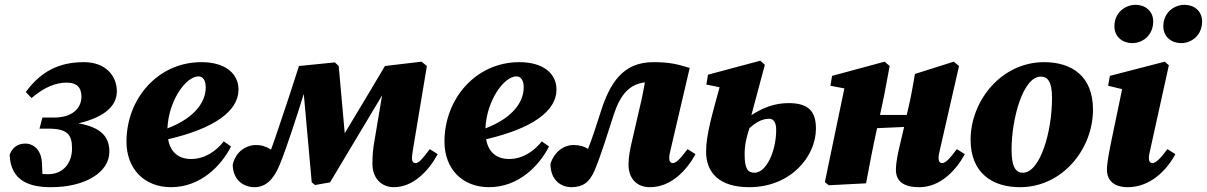

<svg xmlns="http://www.w3.org/2000/svg" viewBox="-20 -761 5010 797"><path d="M192 16C334 16 434 -46 434 -131C434 -191 402 -232 306 -249C419 -276 465 -324 465 -382C465 -447 418 -503 328 -503C221 -503 147 -461 87 -379L111 -354C165 -400 212 -418 257 -418C299 -418 318 -398 318 -360C318 -309 277 -273 204 -273H156L144 -227H180C259 -227 279 -203 279 -145C279 -83 241 -38 181 -38C174 -38 166 -38 156 -39L154 -85C152 -137 120 -165 85 -165C55 -165 32 -150 20 -119C24 -8 105 16 192 16Z M804 -444C820 -444 834 -430 834 -399C834 -344 797 -275 675 -228C680 -344 752 -444 804 -444ZM690 16C812 16 898 -72 939 -153L909 -174C876 -133 830 -101 773 -101C722 -101 687 -129 678 -183C866 -227 970 -298 970 -389C970 -456 915 -503 816 -503C635 -503 505 -351 505 -173C505 -60 579 16 690 16Z M1036 16C1082 16 1115 -14 1141 -77C1157 -116 1174 -165 1190 -213C1208 -266 1224 -317 1241 -371L1274 -4L1288 7L1350 -4C1422 -124 1494 -245 1566 -365L1533 -168C1529 -144 1526 -122 1526 -80C1526 -23 1562 16 1615 16C1696 16 1760 -53 1797 -121L1764 -142C1734 -102 1719 -84 1705 -84C1696 -84 1690 -91 1690 -104C1690 -117 1693 -130 1696 -151L1752 -487L1730 -505L1578 -487C1523 -394 1467 -301 1411 -208L1386 -487L1370 -502L1221 -487C1194 -402 1166 -317 1137 -232C1127 -201 1116 -170 1105 -140C1088 -151 1069 -159 1043 -159C1002 -159 958 -132 946 -77C947 -13 992 16 1036 16Z M2124 -444C2140 -444 2154 -430 2154 -399C2154 -344 2117 -275 1995 -228C2000 -344 2072 -444 2124 -444ZM2010 16C2132 16 2218 -72 2259 -153L2229 -174C2196 -133 2150 -101 2093 -101C2042 -101 2007 -129 1998 -183C2186 -227 2290 -298 2290 -389C2290 -456 2235 -503 2136 -503C1955 -503 1825 -351 1825 -173C1825 -60 1899 16 2010 16Z M2352 16C2399 16 2427 -4 2448 -53C2475 -117 2503 -209 2528 -286C2556 -371 2595 -412 2657 -419C2651 -386 2645 -353 2637 -321L2601 -165C2596 -142 2589 -111 2589 -78C2589 -20 2623 16 2678 16C2765 16 2830 -53 2867 -121L2834 -142C2804 -102 2787 -84 2773 -84C2764 -84 2758 -91 2758 -104C2758 -114 2760 -125 2764 -141L2843 -479C2791 -495 2758 -503 2692 -503C2566 -503 2512 -417 2474 -298C2455 -238 2439 -189 2421 -143C2405 -153 2387 -159 2361 -159C2320 -159 2281 -131 2265 -81C2265 -12 2310 16 2352 16Z M3071 -121C3071 -162 3080 -196 3091 -229C3123 -258 3148 -268 3174 -268C3189 -268 3202 -255 3202 -223C3202 -131 3160 -44 3112 -44C3083 -44 3071 -62 3071 -121ZM3090 16C3262 16 3367 -111 3367 -227C3367 -297 3338 -333 3254 -333C3195 -333 3147 -314 3099 -283L3155 -492L3136 -509L2919 -451L2912 -410L2967 -399C2938 -291 2911 -203 2911 -132C2911 -43 2967 16 3090 16Z M3796 16C3883 16 3948 -53 3985 -121L3952 -142C3922 -102 3905 -84 3891 -84C3882 -84 3876 -91 3876 -104C3876 -114 3878 -125 3882 -141L3961 -487L3939 -505L3778 -454C3770 -409 3763 -366 3753 -323L3744 -284H3633L3650 -364L3673 -487L3652 -505L3434 -446L3427 -405L3485 -394L3404 -5L3420 8L3575 0C3589 -73 3602 -144 3618 -216L3621 -229L3733 -234L3714 -153C3708 -127 3699 -88 3699 -56C3699 -10 3729 16 3796 16Z M4214 16C4390 16 4517 -142 4517 -306C4517 -445 4429 -503 4314 -503C4137 -503 4009 -343 4009 -181C4009 -43 4099 16 4214 16ZM4226 -44C4200 -44 4179 -62 4179 -139C4179 -269 4227 -443 4300 -443C4328 -443 4347 -424 4347 -354C4347 -212 4297 -44 4226 -44Z M4680 -582C4723 -582 4767 -614 4767 -672C4767 -715 4734 -741 4694 -741C4651 -741 4606 -709 4606 -652C4606 -607 4641 -582 4680 -582ZM4883 -582C4926 -582 4970 -614 4970 -672C4970 -715 4937 -741 4897 -741C4854 -741 4809 -709 4809 -652C4809 -607 4844 -582 4883 -582ZM4575 -56C4575 -10 4607 16 4661 16C4753 16 4821 -51 4859 -121L4826 -142C4796 -102 4778 -84 4764 -84C4755 -84 4749 -91 4749 -104C4749 -114 4751 -125 4755 -141L4832 -490L4815 -505L4587 -446L4580 -405L4638 -391L4591 -165C4586 -139 4575 -88 4575 -56Z"/></svg>

Font: Source Serif Pro Black
Style: Italic
Weight: 900
Italic angle: -12°
Designer: Frank Grießhammer
Foundry: Adobe Systems Incorporated
Version: Version 3.001;hotconv 1.0.111;makeotfexe 2.5.65597